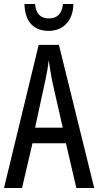

<svg xmlns="http://www.w3.org/2000/svg" viewBox="-20 -938 490 958"><path d="M361 0 309 -223H142L90 0H0L173 -714H274L450 0ZM240 -535Q235 -563 230.5 -589Q226 -615 223 -638Q218 -590 206 -536L155 -301H293ZM346 -918Q345 -856 311.5 -820Q278 -784 222 -784Q167 -784 135.5 -817.5Q104 -851 102 -918H155Q161 -846 224 -846Q287 -846 294 -918Z"/></svg>

Font: Noto Sans Sinhala ExtraCondensed
Style: Regular
Weight: 400
Width: 2
Designer: Jelle Bosma - Monotype Design Team
Foundry: Monotype Imaging Inc.
Version: Version 2.006; ttfautohint (v1.8.4.7-5d5b)